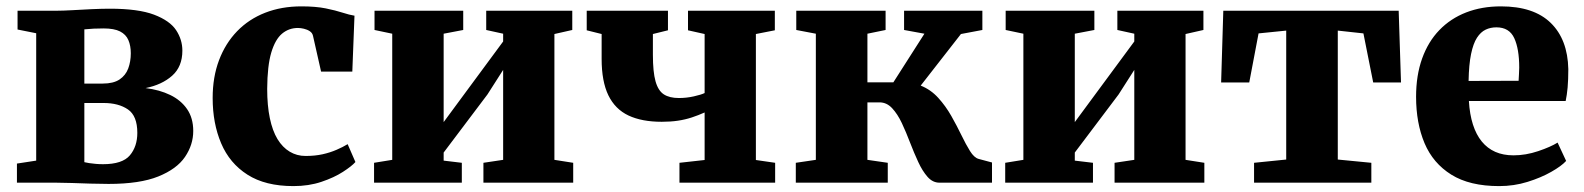

<svg xmlns="http://www.w3.org/2000/svg" viewBox="-20 -588 5098 618"><path d="M329.5 4Q301.5 4 270.8 3Q240 2 211.2 1Q182.5 0 160.5 0H34.5V-61.5L96.5 -71V-481L36.5 -493V-553.5H164Q182.5 -553.5 212.5 -555.2Q242.5 -557 275.2 -558.5Q308 -560 333.5 -560Q425 -560 475.8 -540.8Q526.5 -521.5 546.8 -491Q567 -460.5 567 -425Q567 -373.5 534 -344.2Q501 -315 448.5 -304.5Q493.5 -299 528 -282.2Q562.5 -265.5 582.2 -236.8Q602 -208 602 -166.5Q602 -122 575.5 -83Q549 -44 489.5 -20Q430 4 329.5 4ZM311.5 -59.5Q374 -59.5 398 -88Q422 -116.5 422 -160.5Q422 -215 391.8 -235.8Q361.5 -256.5 313.5 -256.5H251.5V-66Q257.5 -64.5 267 -63Q276.5 -61.5 288.2 -60.5Q300 -59.5 311.5 -59.5ZM251.5 -319H310.5Q345 -319 364.8 -332.2Q384.5 -345.5 392.8 -367.8Q401 -390 401 -416.5Q401 -441 393.2 -459Q385.5 -477 366.5 -486.8Q347.5 -496.5 313.5 -496.5Q297 -496.5 281.5 -495.8Q266 -495 251.5 -493.5Z M924.5 11Q834 11 776.5 -25.8Q719 -62.5 691.8 -126.8Q664.5 -191 664.5 -272.5Q664.5 -340 685 -394.2Q705.5 -448.5 743.2 -487.5Q781 -526.5 833.5 -547Q886 -567.5 950 -567.5Q996.5 -567.5 1028.5 -561Q1060.5 -554.5 1082.8 -547.2Q1105 -540 1121 -537.5L1114 -357.5H1013.5L987.5 -472.5Q985.5 -482 977.2 -487.5Q969 -493 958.2 -495.5Q947.5 -498 939 -498Q910 -498 888 -479.8Q866 -461.5 853.2 -419Q840.5 -376.5 840 -302Q840 -248.5 848.5 -207.8Q857 -167 873.2 -140.2Q889.5 -113.5 912.5 -99.8Q935.5 -86 963.5 -86Q994 -86 1018.5 -91.5Q1043 -97 1063.2 -105.8Q1083.5 -114.5 1099 -124L1124 -66.5Q1112 -53 1083.8 -34.8Q1055.5 -16.5 1014.8 -2.8Q974 11 924.5 11Z M1184 0V-64L1242.5 -73.5V-479.5L1185.5 -491.5V-553.5H1471V-491.5L1408 -479.5V-195L1460 -265.5L1599.5 -454.5V-479.5L1545 -491.5V-553.5H1822V-491.5L1764.5 -478.5V-73.5L1825 -64V0H1536V-64L1599.5 -73.5V-363L1549 -284L1408 -97V-71L1466.5 -64V0Z M2167 0V-64L2248 -73V-226Q2228 -217 2206.8 -210Q2185.5 -203 2162 -199.5Q2138.5 -196 2110 -196Q2046 -196 2003 -216.2Q1960 -236.5 1938.2 -281.2Q1916.5 -326 1916.5 -398.5V-478.5L1868.5 -490.5V-553.5H2130V-490.5L2081.5 -478.5V-411.5Q2081.5 -356.5 2090 -326.2Q2098.5 -296 2116.8 -284.2Q2135 -272.5 2165 -272.5Q2190 -272.5 2213.2 -277.8Q2236.5 -283 2248 -288.5V-478.5L2194.5 -490.5V-553.5H2474V-490.5L2413 -478.5V-73L2475 -64V0Z M2541.5 0V-64L2606 -73.5V-479.5L2543 -491.5V-553.5H2830.5V-491.5L2772 -479.5V-323H2855.5L2955.5 -479.5L2890 -491.5V-553.5H3142V-491.5L3073 -478.5L2943.5 -312.5Q2976 -299.5 3000 -273Q3024 -246.5 3042 -214.8Q3060 -183 3074.5 -153Q3089 -123 3102.2 -101.8Q3115.5 -80.5 3130 -76.5L3173 -65V0H3004Q2982 0 2965.5 -18.8Q2949 -37.5 2935.5 -66.8Q2922 -96 2909.2 -129.2Q2896.5 -162.5 2882.8 -191.8Q2869 -221 2851.5 -239.8Q2834 -258.5 2811 -258.5H2772V-73.5L2837.5 -64V0Z M3215.5 0V-64L3274 -73.5V-479.5L3217 -491.5V-553.5H3502.5V-491.5L3439.5 -479.5V-195L3491.5 -265.5L3631 -454.5V-479.5L3576.5 -491.5V-553.5H3853.5V-491.5L3796 -478.5V-73.5L3856.5 -64V0H3567.5V-64L3631 -73.5V-363L3580.5 -284L3439.5 -97V-71L3498 -64V0Z M4016.5 0V-64L4120 -74.5V-489.5L4031 -480.5L4001 -322.5H3910.5L3917.5 -553.5H4482L4489.5 -322.5H4400L4368.5 -480.5L4286 -489.5V-74.5L4394 -64V0Z M4805.5 11Q4710.5 11 4651.5 -25.8Q4592.5 -62.5 4565.2 -127.2Q4538 -192 4538 -276.5Q4538 -345.5 4557.5 -399.8Q4577 -454 4613 -491.2Q4649 -528.5 4699.2 -548Q4749.5 -567.5 4811 -567.5Q4917 -567.5 4971.5 -514.2Q5026 -461 5028 -365.5Q5028 -331.5 5025.8 -306.5Q5023.5 -281.5 5019.5 -263H4708Q4710.5 -220 4721 -187.2Q4731.5 -154.5 4749.5 -132.5Q4767.5 -110.5 4793 -99.2Q4818.5 -88 4851.5 -88Q4891 -88 4931 -101.5Q4971 -115 4993.5 -129L5021 -70Q5006 -53.5 4973 -34.8Q4940 -16 4896.5 -2.5Q4853 11 4805.5 11ZM4707 -327.5 4868 -328Q4868.5 -339 4869.2 -349.5Q4870 -360 4870 -370.5Q4870 -430.5 4854 -465.2Q4838 -500 4796.5 -500Q4777.5 -500 4761.8 -492.5Q4746 -485 4734 -466.5Q4722 -448 4715 -414.2Q4708 -380.5 4707 -327.5Z"/></svg>

Font: Merriweather 24pt Black
Style: Regular
Weight: 900
Designer: Eben Sorkin
Foundry: Eben Sorkin
Version: Version 2.100